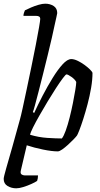

<svg xmlns="http://www.w3.org/2000/svg" viewBox="-42 -820 542 1040"><path d="M46 200Q20 200 -1 187.5Q-22 175 -22 149Q-22 139 -8.5 92Q5 45 25 -25Q45 -95 66 -173Q71 -190 80.5 -233.5Q90 -277 102.5 -336Q115 -395 128 -458Q141 -521 152 -577.5Q163 -634 169.5 -672Q176 -710 176 -718Q176 -734 154 -734H85Q85 -742 88 -751Q91 -760 93 -764Q107 -771 126.5 -779.5Q146 -788 167 -794Q188 -800 203 -800Q229 -800 248.5 -787.5Q268 -775 268 -749Q268 -747 263.5 -727Q259 -707 255 -689Q249 -660 239 -616Q229 -572 216.5 -521.5Q204 -471 191.5 -420.5Q179 -370 167.5 -326Q156 -282 148 -252Q140 -222 136 -213L143 -208Q163 -252 189 -302Q215 -352 243 -397.5Q271 -443 297 -471.5Q323 -500 344 -500Q359 -500 378 -491Q397 -482 415 -469Q433 -456 445.5 -443.5Q458 -431 459 -425Q459 -388 451.5 -344Q444 -300 432.5 -256.5Q421 -213 409 -175.5Q397 -138 387.5 -114Q378 -90 375 -86Q370 -79 356.5 -65Q343 -51 326.5 -36Q310 -21 295 -10.5Q280 0 271 0Q239 0 190.5 -10Q142 -20 103 -33L71 103Q67 119 74.5 124.5Q82 130 91 130H164Q164 138 162.5 146.5Q161 155 159 160Q149 167 128 176.5Q107 186 84.5 193Q62 200 46 200ZM293 -70Q303 -82 314 -112.5Q325 -143 335 -182.5Q345 -222 353 -262Q361 -302 366 -333Q371 -364 371 -376Q364 -390 345 -403.5Q326 -417 318 -417Q314 -417 298.5 -396.5Q283 -376 261.5 -343Q240 -310 216.5 -271Q193 -232 172 -195Q151 -158 137 -130Q123 -102 121 -90Q168 -76 215 -73Q262 -70 293 -70Z"/></svg>

Font: Texturina 72pt 72pt Medium
Style: Italic
Weight: 500
Italic angle: -11°
Designer: Guillermo Torres Carreño
Foundry: Omnibus-Type
Version: Version 1.002; ttfautohint (v1.8.3)